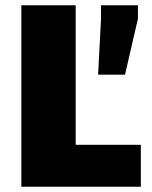

<svg xmlns="http://www.w3.org/2000/svg" viewBox="-20 -708 575 728"><path d="M61 0V-688H267V-159H514V0ZM352 -425 363 -637V-688H503V-637L454 -425Z"/></svg>

Font: Saira Thin ExtraBold
Style: Regular
Weight: 800
Version: Version 1.101